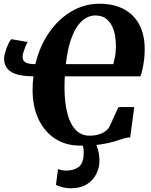

<svg xmlns="http://www.w3.org/2000/svg" viewBox="-20 -771 810 1031"><path d="M411 11Q334 11 276.5 -26Q219 -63 187 -130.5Q155 -198 155 -288.5Q155 -307 156 -325Q157 -343 159.5 -361Q119 -361.5 89.5 -367.2Q60 -373 40.5 -384.8Q21 -396.5 11.5 -414.8Q2 -433 2 -457.5Q2 -470.5 8.8 -493Q15.5 -515.5 24.8 -535.5Q34 -555.5 42 -560.5L128.5 -545.5Q124 -540 117.8 -524.2Q111.5 -508.5 106.5 -492.5Q101.5 -476.5 101.5 -469.5Q101.5 -458.5 105 -448.8Q108.5 -439 123 -433Q137.5 -427 170 -426.5Q193 -523.5 243.8 -596.5Q294.5 -669.5 364.2 -710.2Q434 -751 513.5 -751Q589.5 -751 644 -722.5Q698.5 -694 727.8 -639.2Q757 -584.5 757 -507Q757 -465 749.8 -423.5Q742.5 -382 734 -361H328.5Q328 -357.5 327.8 -354Q327.5 -350.5 327.2 -347.2Q327 -344 327 -340Q323.5 -252.5 336.5 -185.2Q349.5 -118 380.5 -80.2Q411.5 -42.5 461 -42.5Q488.5 -42.5 510.5 -49.2Q532.5 -56 547.8 -67.8Q563 -79.5 569.5 -94.5L616 -196H701L679 -33Q659.5 -33 640 -26.2Q620.5 -19.5 592.8 -11Q565 -2.5 521.5 4.2Q478 11 411 11ZM588.5 -426.5Q593 -444.5 596.2 -460Q599.5 -475.5 601 -490.8Q602.5 -506 602.5 -523.5Q602.5 -550.5 597.8 -579.5Q593 -608.5 580.5 -633Q568 -657.5 546.5 -672.8Q525 -688 491.5 -688Q466.5 -688 442 -674.5Q417.5 -661 396 -630.8Q374.5 -600.5 358.2 -550.2Q342 -500 333.5 -426.5ZM360.5 240Q340.5 240 317.8 235Q295 230 280.5 221L291.5 136.5Q298 140 310.5 142.5Q323 145 335.5 145Q376.5 145 401.8 126Q427 107 429 60.5Q430.5 31.5 425.5 14.5Q420.5 -2.5 418 -14.5L454 -16.5L485.5 -14.5Q496 0 505 29.5Q514 59 514 92.5Q514 129 497.2 163Q480.5 197 446.5 218.5Q412.5 240 360.5 240Z"/></svg>

Font: Merriweather 24pt Black
Style: Italic
Weight: 900
Italic angle: -7.8°
Designer: Eben Sorkin
Foundry: Eben Sorkin
Version: Version 2.101